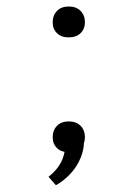

<svg xmlns="http://www.w3.org/2000/svg" viewBox="-20 -602 415 582"><path d="M188.3 -582.3Q211.3 -582.3 224.4 -568.8Q237.5 -555.3 237.5 -534.5Q237.5 -514.5 224.4 -501.6Q211.3 -488.7 188.3 -488.7Q165.7 -488.7 152.7 -501.5Q139.7 -514.2 139.7 -534.5Q139.7 -555.3 152.7 -568.8Q165.7 -582.3 188.3 -582.3ZM188.3 -234Q211.3 -234 224.4 -220.5Q237.5 -207 237.5 -186.3Q237.5 -166.2 224.4 -153.4Q211.3 -140.5 188.3 -140.5Q165.7 -140.5 152.7 -153.2Q139.7 -166 139.7 -186.3Q139.7 -207 152.7 -220.5Q165.7 -234 188.3 -234ZM218.8 -111.5Q207.5 -89.2 188.9 -70.6Q170.3 -52 149.5 -40.5L127 -66.2Q161.5 -93 171.8 -126.8Q181 -153.5 176.3 -194L228 -207.3Q244.5 -162 218.8 -111.5Z"/></svg>

Font: FreesentationVF
Style: Regular
Weight: 400
Designer: glyphs from Roboto by Christian Robertson / Hangul glyphs from Noto Sans CJK(Source Han Sans) by Jang Soo-young and Kang
Foundry: PT&
Version: Version 2.001;Glyphs 3.3.1 (3343)